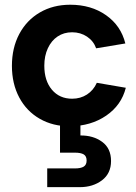

<svg xmlns="http://www.w3.org/2000/svg" viewBox="-20 -527 574 812"><path d="M30.4 -248.5Q30.4 -324.5 61.6 -383.3Q92.9 -442 148.9 -474.5Q204.9 -507 276.9 -507Q365.5 -507 428.5 -462.7Q491.6 -418.3 510.1 -343.2L386.6 -322.7Q375.6 -353.6 348 -372.1Q320.3 -390.5 285 -390.5Q250.1 -390.5 223.7 -372.8Q197.3 -355.1 182.4 -323Q167.4 -290.8 167.4 -249Q167.4 -185.7 199.5 -147.6Q231.7 -109.5 285 -109.5Q320.3 -109.5 347.7 -127.2Q375.1 -144.9 389.5 -176.8L512.1 -155.8Q493.6 -82.2 429.3 -38.1Q365 6 276.4 7Q204.4 7.5 148.4 -24.5Q92.4 -56.5 61.4 -114.7Q30.4 -173 30.4 -248.5ZM179.7 185.3H296.4Q321.8 185.3 334.1 177.6Q346.3 169.9 346.3 151.9Q346.3 133.5 334.1 126Q321.8 118.6 296.4 118.6H233.8V-31.6H320.1V45.9Q374.5 45.4 412 72.9Q449.6 100.4 449.6 154Q449.6 206.5 411.3 235.5Q373 264.5 317.5 264.5H179.7Z"/></svg>

Font: AF Albert Sans Medium
Style: Regular
Weight: 500
Designer: Andreas Rasmussen
Foundry: a.Foundry
Version: Version 1.300;Glyphs 3.2 (3231)